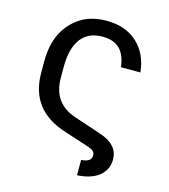

<svg xmlns="http://www.w3.org/2000/svg" viewBox="-132 -841 1000 1137"><g transform="rotate(15 368.0 -272.5)"><path d="M509 55Q509 39 500 30Q491 20 467 12L313 -38Q85 -110 85 -340V-411Q85 -510 121 -583Q158 -655 225 -697Q290 -737 381 -737Q497 -737 568 -672Q640 -608 652 -493H533Q524 -568 486 -605Q448 -640 382 -640Q295 -640 250 -581Q205 -521 205 -411V-340Q205 -185 348 -137L515 -81Q629 -44 629 48Q629 110 581 149Q532 188 447 192V98Q509 95 509 55Z"/></g></svg>

Font: Sinter Medium
Style: Regular
Weight: 500
Foundry: Adobe & rsms
Version: Version 1.000